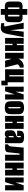

<svg xmlns="http://www.w3.org/2000/svg" viewBox="2165 -2796 747 5117"><g transform="rotate(90 2538.5 -237.5)"><path d="M220 115V7Q204 7 187 7Q170 7 153 7Q74 7 47 -30.5Q20 -68 20 -136V-332Q20 -374 31 -404Q42 -434 71 -450Q100 -466 155 -466Q176 -466 194.5 -464.5Q213 -463 220 -461V-591H375V-461Q380 -463 399.5 -464.5Q419 -466 436 -466Q491 -466 520.5 -450Q550 -434 561 -404Q572 -374 572 -332V-136Q572 -68 544.5 -30.5Q517 7 439 7Q423 7 407 7Q391 7 375 7V115ZM193 -73Q198 -73 204.5 -74.5Q211 -76 216 -81Q221 -86 221 -94V-341Q221 -361 218 -370.5Q215 -380 209 -383Q203 -386 194 -386Q186 -386 182.5 -382.5Q179 -379 178 -367.5Q177 -356 177 -332V-103Q177 -91 179 -84.5Q181 -78 185 -75.5Q189 -73 193 -73ZM403 -73Q408 -73 411.5 -75.5Q415 -78 417 -85Q419 -92 419 -103V-332Q419 -354 418.5 -365.5Q418 -377 414.5 -382Q411 -387 403 -387Q395 -387 388.5 -383.5Q382 -380 378.5 -370.5Q375 -361 375 -341V-103Q375 -92 379.5 -85Q384 -78 390.5 -75.5Q397 -73 403 -73Z M717 116Q683 116 649.5 111Q616 106 597 101V21Q605 23 617 25Q629 27 642 27Q653 27 667.5 23.5Q682 20 683 -1Q683 -8 681.5 -16Q680 -24 678 -34L587 -495H748L784 -146H786L823 -495H971L885 -62Q866 35 825.5 75.5Q785 116 717 116Z M991 0V-495H1147V-313H1183V-495H1337V0H1183V-196H1147V0Z M1387 0V-495H1544V-360Q1570 -406 1606.5 -438.5Q1643 -471 1688 -486Q1733 -501 1781 -493V-392Q1758 -389 1741.5 -379.5Q1725 -370 1714 -359Q1708 -353 1703 -346.5Q1698 -340 1694 -332L1779 0H1599L1555 -159Q1552 -155 1549.5 -150Q1547 -145 1544 -140V0Z M2130 99V0H1826V-495H1982V-111H2016V-495H2172V-69H2254V99Z M2289 0V-495H2425V-278L2497 -495H2632V0H2496V-255Q2475 -191 2454.5 -127.5Q2434 -64 2413 0Z M2850 8Q2797 8 2758 -3.5Q2719 -15 2698 -53Q2677 -91 2677 -170V-363Q2677 -444 2722 -474Q2767 -504 2850 -504Q2933 -504 2978 -474Q3023 -444 3023 -363V-171Q3023 -91 3002 -53Q2981 -15 2942 -3.5Q2903 8 2850 8ZM2850 -82Q2858 -82 2862.5 -88.5Q2867 -95 2867 -112V-383Q2867 -400 2862.5 -406.5Q2858 -413 2850 -413Q2843 -413 2838 -406.5Q2833 -400 2833 -383V-112Q2833 -95 2838 -88.5Q2843 -82 2850 -82Z M3068 0V-495H3224V-313H3260V-495H3414V0H3260V-196H3224V0Z M3551 8Q3523 8 3501 0.5Q3479 -7 3466 -28Q3453 -49 3453 -89V-170Q3453 -214 3478.5 -242Q3504 -270 3568 -290Q3597 -300 3612 -307.5Q3627 -315 3632.5 -327.5Q3638 -340 3638 -365V-397Q3638 -405 3636.5 -410.5Q3635 -416 3631.5 -419.5Q3628 -423 3621 -423Q3611 -423 3607.5 -410.5Q3604 -398 3604 -363V-321H3463V-378Q3463 -415 3474 -443.5Q3485 -472 3519 -488.5Q3553 -505 3621 -505Q3689 -505 3727 -495Q3765 -485 3781 -459.5Q3797 -434 3797 -386V0H3641V-49Q3636 -24 3609.5 -8Q3583 8 3551 8ZM3621 -93Q3633 -93 3635.5 -104Q3638 -115 3638 -140V-241Q3636 -237 3629 -233.5Q3622 -230 3617 -224Q3610 -217 3607 -210Q3604 -203 3604 -190V-129Q3604 -120 3605 -111.5Q3606 -103 3609.5 -98Q3613 -93 3621 -93Z M3827 0V-79Q3845 -79 3863 -103.5Q3881 -128 3883 -156L3913 -495H4263V0H4104V-386H4071L4042 -116Q4040 -98 4038 -77.5Q4036 -57 4026.5 -39.5Q4017 -22 3995 -11Q3973 0 3931 0Z M4313 0V-495H4469V-313H4505V-495H4659V0H4505V-196H4469V0Z M4709 0V-495H4845V-278L4917 -495H5052V0H4916V-255Q4895 -191 4874.5 -127.5Q4854 -64 4833 0Z"/></g></svg>

Font: Alumni Sans Black
Style: Regular
Weight: 900
Designer: Robert E. Leuschke
Foundry: Robert E. Leuschke
Version: Version 1.018